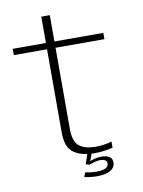

<svg xmlns="http://www.w3.org/2000/svg" viewBox="-93 -790 730 977"><g transform="rotate(-10 272.0 -301.5)"><path d="M333.5 5.5Q384.5 5.5 431 -6.5V-38Q390.5 -26 347 -26Q293 -26 263.2 -49Q233.5 -72 233.5 -138.5V-557.5H486V-590H233.5V-726H189.5V-590H18V-557.5H189.5V-126.5Q189.5 -49 230.2 -21.8Q271 5.5 333.5 5.5ZM329.5 123Q348 123 365 120Q382 117 395 110.2Q408 103.5 415.2 92.8Q422.5 82 422.5 67.5Q422.5 46.5 406.8 37.5Q391 28.5 368.5 28.5Q349 28.5 330.2 33.5Q311.5 38.5 302 45.5L301.5 58.5Q315 52.5 330.2 48.8Q345.5 45 358.5 45Q373.5 45 382.8 50.5Q392 56 392 68Q392 83.5 376.8 91.5Q361.5 99.5 330 99.5Q313 99.5 298.2 97.5Q283.5 95.5 272 93L263 116Q277.5 119 294.2 121Q311 123 329.5 123ZM301.5 58.5 322.5 -1.5H300L282 53.5Z"/></g></svg>

Font: Anybody SemiExpanded ExtraLight
Style: Regular
Weight: 250
Width: 6
Version: Version 1.113;gftools[0.9.25]